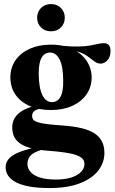

<svg xmlns="http://www.w3.org/2000/svg" viewBox="-20 -698 580 972"><path d="M230.5 254Q172 254 130 246.5Q88 239 61 224.8Q34 210.5 21.2 191.2Q8.5 172 8.5 149Q8.5 130.5 18 114.8Q27.5 99 50.2 85.5Q73 72 112.8 60.2Q152.5 48.5 212.5 38H259V47Q202 55 171.8 67Q141.5 79 130.2 95Q119 111 119 131Q119 155.5 135.5 173.5Q152 191.5 184 201.2Q216 211 262.5 211Q309 211 341.2 200.5Q373.5 190 390.5 172Q407.5 154 407.5 133Q407.5 116.5 397.5 105.5Q387.5 94.5 365.5 86.8Q343.5 79 306.8 73.8Q270 68.5 216 64.5Q163.5 60 129.2 49.8Q95 39.5 75.8 23.8Q56.5 8 49 -12Q41.5 -32 42 -55.5Q42.5 -98.5 78.8 -127.5Q115 -156.5 184 -166L198.5 -149.5Q167.5 -146.5 155 -136.8Q142.5 -127 142.5 -112Q142.5 -100.5 148.2 -92.8Q154 -85 170.2 -79.5Q186.5 -74 217.5 -70Q248.5 -66 299 -62.5Q354.5 -58.5 394.2 -48.8Q434 -39 459.2 -22.2Q484.5 -5.5 496.5 18.8Q508.5 43 508.5 75.5Q509 125 477.5 165.5Q446 206 384 230Q322 254 230.5 254ZM238 -141Q175 -141 128.8 -162Q82.5 -183 57.5 -220.2Q32.5 -257.5 32.5 -306Q32.5 -356 58.8 -393.5Q85 -431 131.5 -451.5Q178 -472 238 -472Q288.5 -472 326.8 -458.2Q365 -444.5 391.2 -421Q417.5 -397.5 430.8 -368Q444 -338.5 444 -307Q444 -257.5 417.8 -220Q391.5 -182.5 345.2 -161.8Q299 -141 238 -141ZM244 -181Q271.5 -181.5 286.2 -208Q301 -234.5 300 -290Q299.5 -363.5 281.2 -398Q263 -432.5 232.5 -432Q205 -431.5 190.2 -405.2Q175.5 -379 176 -323.5Q177 -250 195.2 -215.2Q213.5 -180.5 244 -181ZM306.5 -439.5 291 -466.5Q344 -461.5 379.2 -462.5Q414.5 -463.5 437.8 -467.8Q461 -472 476.8 -475.8Q492.5 -479.5 506.5 -479.5Q521.5 -479.5 530.5 -470.2Q539.5 -461 539.5 -440Q539.5 -410 524 -393Q508.5 -376 489.5 -376Q472.5 -376 457.5 -387.5Q442.5 -399 423.5 -413Q404.5 -427 376.8 -436Q349 -445 306.5 -439.5ZM238 -539.5Q207 -539.5 187.5 -559.2Q168 -579 168 -608.5Q168 -637.5 187.5 -657.5Q207 -677.5 238 -677.5Q269 -677.5 288.5 -657.5Q308 -637.5 308 -608.5Q308 -579 288.5 -559.2Q269 -539.5 238 -539.5Z"/></svg>

Font: Newsreader 36pt
Style: Bold
Weight: 700
Designer: Hugues Gentile
Foundry: Production Type
Version: Version 1.003